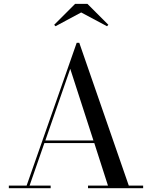

<svg xmlns="http://www.w3.org/2000/svg" viewBox="-20 -990 800 1010"><path d="M407 -924.5 272 -852 265 -859.5 375 -969.5H440L550 -859.5L543 -852ZM26.5 -13.5H120L383.5 -765H397L657.5 -13.5H733V0H443V-13.5H548L476 -237.5H213.5L135.5 -13.5H246.5V0H26.5ZM349.5 -628 218.5 -251H471.5Z"/></svg>

Font: Bodoni Moda 16pt
Style: Regular
Weight: 400
Version: Version 2.3